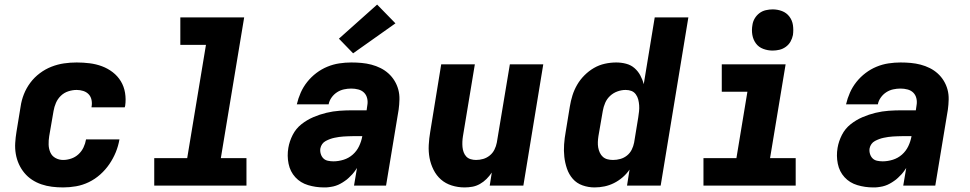

<svg xmlns="http://www.w3.org/2000/svg" viewBox="-20 -811 4240 839"><path d="M256 8Q231 8 207 5Q183 2 161 -5.5Q139 -13 120 -25.5Q101 -38 86.5 -55.5Q72 -73 62.5 -94Q53 -115 49 -138.5Q45 -162 46.5 -186.5Q48 -211 52 -235L70 -345Q74 -373 84.5 -399.5Q95 -426 112.5 -449.5Q130 -473 154 -491Q178 -509 205 -519.5Q232 -530 259.5 -534Q287 -538 315 -538Q344 -538 372 -534.5Q400 -531 425.5 -521.5Q451 -512 472.5 -495.5Q494 -479 508 -456Q522 -433 526.5 -405Q531 -377 527 -349Q526 -347 526 -345.5Q526 -344 525 -342H380Q380 -342 380 -343Q380 -344 380 -344Q383 -359 380 -374Q377 -389 367.5 -399Q358 -409 344 -413.5Q330 -418 315 -418Q297 -418 278.5 -412Q260 -406 246 -392.5Q232 -379 224.5 -361.5Q217 -344 214 -326L195 -216Q192 -197 192.5 -179Q193 -161 200 -145Q207 -129 222.5 -120.5Q238 -112 256 -112Q273 -112 291 -118Q309 -124 323 -137Q337 -150 345 -167Q353 -184 356 -202H502Q497 -173 486 -146Q475 -119 458 -94Q441 -69 418 -48.5Q395 -28 368 -15Q341 -2 312.5 3Q284 8 256 8Z M654 0V-120H798L880 -615H768V-735H1047L945 -120H1057V0Z M1395 8Q1360 8 1326.5 -2Q1293 -12 1270.5 -36.5Q1248 -61 1241 -95.5Q1234 -130 1240 -165Q1245 -194 1259 -221.5Q1273 -249 1297 -268Q1321 -287 1349 -299Q1377 -311 1406 -318Q1435 -325 1463.5 -327Q1492 -329 1521 -329H1582L1585 -350Q1588 -366 1584.5 -381Q1581 -396 1571 -406Q1561 -416 1546 -420Q1531 -424 1515 -424Q1499 -424 1483 -420.5Q1467 -417 1453 -408Q1439 -399 1429 -385Q1419 -371 1416 -355H1277Q1283 -381 1294 -406Q1305 -431 1322.5 -453Q1340 -475 1362.5 -492Q1385 -509 1410.5 -519.5Q1436 -530 1462.5 -534Q1489 -538 1515 -538Q1538 -538 1560 -536Q1582 -534 1603 -528.5Q1624 -523 1643 -513.5Q1662 -504 1677.5 -490Q1693 -476 1704 -458Q1715 -440 1720.5 -419.5Q1726 -399 1725.5 -376.5Q1725 -354 1722 -332L1667 0H1527L1540 -77Q1540 -77 1540 -77Q1540 -77 1540 -77Q1533 -66 1531.5 -64.5Q1530 -63 1527 -58.5Q1524 -54 1520 -50Q1516 -46 1512 -42Q1508 -38 1504 -34Q1500 -30 1495.5 -26.5Q1491 -23 1486.5 -20Q1482 -17 1477.5 -14Q1473 -11 1468 -8.5Q1463 -6 1458 -3.5Q1453 -1 1447.5 0.5Q1442 2 1437 3.5Q1432 5 1426.5 5.5Q1421 6 1416 7Q1411 8 1405.5 8Q1400 8 1395 8ZM1437 -106Q1459 -106 1481.5 -113Q1504 -120 1521.5 -135.5Q1539 -151 1549 -172Q1559 -193 1563 -215V-216H1521Q1511 -216 1501 -215.5Q1491 -215 1481 -214.5Q1471 -214 1461.5 -212.5Q1452 -211 1442 -209Q1432 -207 1422.5 -203.5Q1413 -200 1403.5 -195Q1394 -190 1388 -181.5Q1382 -173 1380 -163Q1378 -151 1381.5 -139Q1385 -127 1393 -119Q1401 -111 1413 -108.5Q1425 -106 1437 -106ZM1523 -578 1461 -642 1628 -791 1708 -709Z M2010 8Q1981 8 1954 -0.5Q1927 -9 1907 -26.5Q1887 -44 1874.5 -69Q1862 -94 1857 -121Q1852 -148 1853.5 -177Q1855 -206 1860 -235L1908 -530H2055L2003 -216Q2001 -204 2000.5 -192Q2000 -180 2001 -168.5Q2002 -157 2006 -146Q2010 -135 2017.5 -127Q2025 -119 2036.5 -115.5Q2048 -112 2060 -112Q2076 -112 2091.5 -116.5Q2107 -121 2120 -131.5Q2133 -142 2140.5 -157Q2148 -172 2151 -188L2208 -530H2354L2267 0H2120L2129 -57Q2119 -42 2106 -29Q2093 -16 2077 -7Q2061 2 2044 5Q2027 8 2010 8Z M2578 8Q2551 8 2525.5 -1Q2500 -10 2483 -29.5Q2466 -49 2457.5 -74Q2449 -99 2446 -125.5Q2443 -152 2445 -180Q2447 -208 2452 -235L2470 -345Q2474 -370 2481.5 -394Q2489 -418 2502 -440.5Q2515 -463 2534 -482Q2553 -501 2575.5 -514Q2598 -527 2623 -532.5Q2648 -538 2673 -538Q2695 -538 2716 -532.5Q2737 -527 2752.5 -513.5Q2768 -500 2778 -481.5Q2788 -463 2793 -443L2841 -735H2988L2867 0H2720L2731 -70Q2731 -70 2731 -70Q2731 -70 2731 -70Q2718 -51 2700.5 -36Q2683 -21 2663 -11Q2643 -1 2621.5 3.5Q2600 8 2578 8ZM2659 -112Q2675 -112 2691 -116.5Q2707 -121 2720 -131.5Q2733 -142 2740.5 -157Q2748 -172 2751 -188L2769 -298Q2771 -311 2772.5 -324.5Q2774 -338 2773 -351Q2772 -364 2769 -376Q2766 -388 2758.5 -398.5Q2751 -409 2739.5 -413.5Q2728 -418 2714 -418Q2696 -418 2678 -411.5Q2660 -405 2646 -392Q2632 -379 2624.5 -361.5Q2617 -344 2614 -326L2595 -216Q2593 -203 2592.5 -190.5Q2592 -178 2594 -166.5Q2596 -155 2601 -144Q2606 -133 2614.5 -125.5Q2623 -118 2634.5 -115Q2646 -112 2659 -112Z M3054 0V-120H3198L3246 -410H3134V-530H3413L3345 -120H3457V0ZM3356 -590Q3335 -590 3315 -597.5Q3295 -605 3283 -621.5Q3271 -638 3267.5 -659Q3264 -680 3268 -702Q3270 -717 3278 -730.5Q3286 -744 3298.5 -753.5Q3311 -763 3326.5 -766.5Q3342 -770 3356 -770Q3378 -770 3397.5 -762.5Q3417 -755 3429.5 -738.5Q3442 -722 3445 -701Q3448 -680 3445 -658Q3442 -643 3434.5 -629.5Q3427 -616 3414 -606.5Q3401 -597 3386 -593.5Q3371 -590 3356 -590Z M3795 8Q3760 8 3726.5 -2Q3693 -12 3670.5 -36.5Q3648 -61 3641 -95.5Q3634 -130 3640 -165Q3645 -194 3659 -221.5Q3673 -249 3697 -268Q3721 -287 3749 -299Q3777 -311 3806 -318Q3835 -325 3863.5 -327Q3892 -329 3921 -329H3982L3985 -350Q3988 -366 3984.5 -381Q3981 -396 3971 -406Q3961 -416 3946 -420Q3931 -424 3915 -424Q3899 -424 3883 -420.5Q3867 -417 3853 -408Q3839 -399 3829 -385Q3819 -371 3816 -355H3677Q3683 -381 3694 -406Q3705 -431 3722.5 -453Q3740 -475 3762.5 -492Q3785 -509 3810.5 -519.5Q3836 -530 3862.5 -534Q3889 -538 3915 -538Q3938 -538 3960 -536Q3982 -534 4003 -528.5Q4024 -523 4043 -513.5Q4062 -504 4077.5 -490Q4093 -476 4104 -458Q4115 -440 4120.5 -419.5Q4126 -399 4125.5 -376.5Q4125 -354 4122 -332L4067 0H3927L3940 -77Q3940 -77 3940 -77Q3940 -77 3940 -77Q3933 -66 3931.5 -64.5Q3930 -63 3927 -58.5Q3924 -54 3920 -50Q3916 -46 3912 -42Q3908 -38 3904 -34Q3900 -30 3895.5 -26.5Q3891 -23 3886.5 -20Q3882 -17 3877.5 -14Q3873 -11 3868 -8.5Q3863 -6 3858 -3.5Q3853 -1 3847.5 0.5Q3842 2 3837 3.5Q3832 5 3826.5 5.5Q3821 6 3816 7Q3811 8 3805.5 8Q3800 8 3795 8ZM3837 -106Q3859 -106 3881.5 -113Q3904 -120 3921.5 -135.5Q3939 -151 3949 -172Q3959 -193 3963 -215V-216H3921Q3911 -216 3901 -215.5Q3891 -215 3881 -214.5Q3871 -214 3861.5 -212.5Q3852 -211 3842 -209Q3832 -207 3822.5 -203.5Q3813 -200 3803.5 -195Q3794 -190 3788 -181.5Q3782 -173 3780 -163Q3778 -151 3781.5 -139Q3785 -127 3793 -119Q3801 -111 3813 -108.5Q3825 -106 3837 -106Z"/></svg>

Font: Iosevka Curly HvExObl
Style: Regular
Weight: 900
Width: 7
Italic angle: -9°
Monospace: yes
Designer: Belleve Invis
Foundry: Belleve Invis
Version: Version 11.1.0; ttfautohint (v1.8.3)